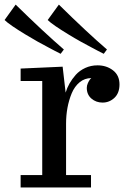

<svg xmlns="http://www.w3.org/2000/svg" viewBox="-67 -826 553 846"><path d="M23.9 0V-54.7H119.1V-469.2H23.9V-523.9L209 -532.2L222.2 -418Q234.4 -459.5 266.6 -496.1Q283.7 -515.1 308.6 -526.6Q333.5 -538.1 362.8 -538.1Q402.3 -538.1 430.9 -516.1Q459.5 -494.1 459.5 -454.1Q459.5 -416 437.3 -395Q415 -374 384.8 -374Q356.4 -374 335.9 -391.6Q315.4 -409.2 315.4 -439Q315.4 -449.2 320.3 -460Q325.2 -470.7 330.1 -476.6L335.4 -481.9Q306.2 -481.9 283.9 -463.6Q261.7 -445.3 249 -415Q224.1 -354.5 224.1 -280.8V-54.7H334V0ZM390.1 -588.9Q379.4 -594.2 365.2 -601.6Q351.1 -608.9 334 -618.2Q316.9 -627 289.3 -642.3Q261.7 -657.7 232.2 -675.8Q202.6 -693.8 178.2 -710.4Q153.8 -727.1 143.1 -737.8L192.4 -805.7Q253.9 -745.1 306.9 -695.6Q359.9 -646 404.3 -607.9ZM200.2 -588.9Q189.5 -594.2 175.3 -601.6Q161.1 -608.9 144 -618.2Q127 -627 99.4 -642.3Q71.8 -657.7 42.2 -675.8Q12.7 -693.8 -11.7 -710.4Q-36.1 -727.1 -46.9 -737.8L2 -805.7Q126 -684.1 214.4 -607.9Z"/></svg>

Font: Trocchi
Style: Regular
Weight: 400
Designer: Vernon Adams
Foundry: Vernon Adams
Version: Version 1.101; ttfautohint (v1.8.4.7-5d5b);gftools[0.9.27]